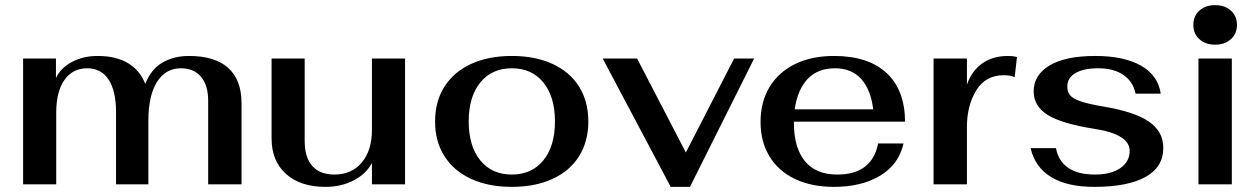

<svg xmlns="http://www.w3.org/2000/svg" viewBox="-20 -718 4906 748"><path d="M70 -490H198V-414Q216 -453 260 -476.5Q304 -500 360 -500Q433 -500 479.5 -471.5Q526 -443 546 -391Q568 -448 612.5 -474Q657 -500 716 -500Q818 -500 869.5 -453Q921 -406 921 -316V0H791V-325Q791 -386 763 -419Q735 -452 685 -452Q625 -452 591.5 -398.5Q558 -345 558 -247V0H432V-282Q432 -364 403 -408Q374 -452 320 -452Q263 -452 231 -406.5Q199 -361 199 -278V0H70Z M1038 -179V-490H1167V-169Q1167 -105 1196.5 -71.5Q1226 -38 1283 -38Q1350 -38 1389.5 -85Q1429 -132 1429 -212V-490H1558V0H1429V-83Q1406 -40 1357.5 -15Q1309 10 1248 10Q1150 10 1094 -40.5Q1038 -91 1038 -179Z M1675 -245Q1675 -323 1711.5 -380.5Q1748 -438 1815.5 -469Q1883 -500 1974 -500Q2065 -500 2132.5 -469Q2200 -438 2236 -380.5Q2272 -323 2272 -245Q2272 -167 2236 -109.5Q2200 -52 2132.5 -21Q2065 10 1974 10Q1883 10 1815.5 -21Q1748 -52 1711.5 -109.5Q1675 -167 1675 -245ZM2142 -245Q2142 -341 2097 -396.5Q2052 -452 1974 -452Q1896 -452 1851 -396.5Q1806 -341 1806 -245Q1806 -149 1851 -93.5Q1896 -38 1974 -38Q2052 -38 2097 -93.5Q2142 -149 2142 -245Z M2328 -490H2462L2652 -124L2840 -490H2918L2668 10H2593Z M3401 -159H3500Q3482 -78 3409.5 -34Q3337 10 3229 10Q3142 10 3077.5 -20.5Q3013 -51 2978 -108.5Q2943 -166 2943 -243Q2943 -321 2978 -379Q3013 -437 3077.5 -468.5Q3142 -500 3229 -500Q3362 -500 3433.5 -434Q3505 -368 3506 -244H3073V-238Q3073 -143 3115.5 -90.5Q3158 -38 3242 -38Q3377 -38 3401 -159ZM3076 -292H3382Q3372 -370 3334.5 -411Q3297 -452 3233 -452Q3166 -452 3126.5 -410.5Q3087 -369 3076 -292Z M3617 -490H3747V-388Q3765 -441 3806 -470.5Q3847 -500 3908 -500Q3926 -500 3942 -496L3933 -417Q3917 -425 3891 -425Q3819 -425 3783 -365.5Q3747 -306 3747 -224V0H3617Z M3995 -141H4094Q4103 -91 4141 -64.5Q4179 -38 4246 -38Q4308 -38 4344.5 -63Q4381 -88 4381 -130Q4381 -195 4244 -216Q4117 -236 4062 -270Q4007 -304 4007 -362Q4007 -426 4069 -463Q4131 -500 4247 -500Q4359 -500 4425.5 -462Q4492 -424 4502 -353H4404Q4394 -401 4356 -426.5Q4318 -452 4259 -452Q4202 -452 4170 -433.5Q4138 -415 4138 -381Q4138 -361 4148.5 -347.5Q4159 -334 4189 -323.5Q4219 -313 4278 -303Q4399 -283 4455.5 -244.5Q4512 -206 4512 -142Q4512 -67 4442.5 -28.5Q4373 10 4243 10Q4137 10 4074.5 -28.5Q4012 -67 3995 -141Z M4629 -621Q4629 -655 4652.5 -676.5Q4676 -698 4714 -698Q4752 -698 4775.5 -676.5Q4799 -655 4799 -621Q4799 -587 4775.5 -565.5Q4752 -544 4714 -544Q4676 -544 4652.5 -565.5Q4629 -587 4629 -621ZM4649 -490H4779V0H4649Z"/></svg>

Font: Fahkwang SemiBold
Style: Regular
Weight: 600
Designer: Suppakit Chalermlarp | Katatrad Co.,Ltd.
Foundry: Cadson Demak Co.,Ltd.
Version: Version 1.000; ttfautohint (v1.6)